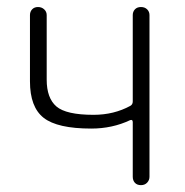

<svg xmlns="http://www.w3.org/2000/svg" viewBox="-20 -540 540 560"><path d="M246.1 -165Q147.5 -165 107.4 -196.3Q67.4 -227.5 67.4 -302.7V-496.1Q67.4 -505.9 73.7 -512.7Q80.1 -519.5 90.8 -519.5Q101.6 -519.5 108.9 -512.7Q116.2 -505.9 116.2 -496.1V-307.6Q116.2 -253.9 144.5 -229.5Q172.9 -205.1 252.9 -205.1Q312.5 -205.1 360.4 -231.4Q367.2 -235.4 367.2 -244.1V-496.1Q367.2 -505.9 373.5 -512.7Q379.9 -519.5 391.1 -519.5Q402.3 -519.5 409.2 -512.7Q416 -505.9 416 -496.1V-24.4Q416 -14.6 409.2 -7.3Q402.3 0 391.1 0Q379.9 0 373.5 -6.8Q367.2 -13.7 367.2 -24.4V-183.6Q367.2 -192.4 359.4 -189.5Q307.6 -165 246.1 -165Z"/></svg>

Font: Rounded-X Mgen+ 1mn light
Style: Regular
Weight: 200
Designer: [Source Han Sans]
Ryoko NISHIZUKA  (kana & ideographs); Paul D. Hunt (Latin, Greek & Cyrillic); Wenlong ZHANG  (bopomofo
Version: Version 1.059.20150602